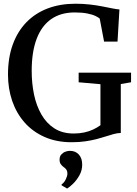

<svg xmlns="http://www.w3.org/2000/svg" viewBox="-20 -772 752 1057"><path d="M374.5 11Q291 11 225.8 -17.8Q160.5 -46.5 115.5 -97.5Q70.5 -148.5 47.2 -216.2Q24 -284 24 -361.5Q24 -454 50.2 -526.5Q76.5 -599 125.2 -649.2Q174 -699.5 242.5 -725.5Q311 -751.5 395.5 -751.5Q437 -751.5 474.2 -747.2Q511.5 -743 543 -736.8Q574.5 -730.5 598.5 -725.8Q622.5 -721 637.5 -720L627 -543H553L529 -669.5Q522.5 -676 505.2 -684.2Q488 -692.5 459.5 -698Q431 -703.5 391 -703.5Q315 -703.5 262.2 -667Q209.5 -630.5 182 -558.8Q154.5 -487 154.5 -381.5Q154.5 -314 167.2 -252.2Q180 -190.5 207.8 -142Q235.5 -93.5 279.5 -65.2Q323.5 -37 386 -37Q417 -37 443.8 -42.8Q470.5 -48.5 492.8 -59Q515 -69.5 533 -82.5V-308.5L413 -319V-372H701.5V-319L645 -309.5V-40Q626 -39.5 605.8 -34Q585.5 -28.5 562.5 -21Q539.5 -13.5 511.8 -6.2Q484 1 450 6Q416 11 374.5 11ZM432.5 134.5Q432.5 166.5 416.8 194Q401 221.5 381.5 240.2Q362 259 350 265.5H348.5L319.5 248.5L319 243Q333 234 342 215.5Q351 197 351 184Q351 170 345 161.5Q339 153 329.5 147Q321.5 141 314.8 132Q308 123 308 107Q308 89 317.5 78.5Q327 68 340 63.2Q353 58.5 363 58.5H365.5Q395.5 58.5 414 78.8Q432.5 99 432.5 134.5Z"/></svg>

Font: Merriweather 48pt Medium
Style: Regular
Weight: 500
Version: Version 2.100